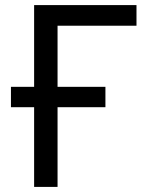

<svg xmlns="http://www.w3.org/2000/svg" viewBox="-20 -734 640 754"><path d="M206 -633V-393H394V-313H206V0H114V-313H23V-393H114V-714H516V-633Z"/></svg>

Font: Noto Sans Mono UI
Style: Regular
Weight: 400
Monospace: yes
Designer: Monotype Design team
Foundry: Monotype Imaging Inc.
Version: Version 1.000